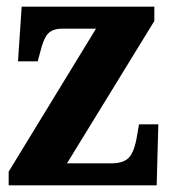

<svg xmlns="http://www.w3.org/2000/svg" viewBox="-20 -556 511 576"><path d="M6 0V-41L268 -470H167Q139 -470 125 -456Q111 -442 101 -401L93 -372H34L45 -536H443V-493L181 -66H315Q350 -66 366.5 -83Q383 -100 391 -148L397 -183H455L450 0Z"/></svg>

Font: Noto Serif Bengali Condensed ExtraBold
Style: Regular
Weight: 800
Width: 3
Designer: Juan Bruce, Universal Thirst, Indian Type Foundry and the Monotype Design Team.
Foundry: Monotype Imaging Inc.
Version: Version 2.003; ttfautohint (v1.8.4.7-5d5b)